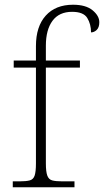

<svg xmlns="http://www.w3.org/2000/svg" viewBox="-20 -792 440 812"><path d="M34 0V-25H62Q90 -25 105.5 -29Q121 -33 126.5 -49.5Q132 -66 132 -101V-506H38V-536H132V-597Q132 -680 173.5 -726Q215 -772 289 -772Q343 -772 371.5 -748.5Q400 -725 400 -698Q400 -676 389 -665.5Q378 -655 365 -655Q365 -690 349 -716Q333 -742 285 -742Q230 -742 202 -704Q174 -666 174 -599V-536H318V-506H174V-101Q174 -66 180 -49.5Q186 -33 201 -29Q216 -25 244 -25H295V0Z"/></svg>

Font: Noto Serif Tamil ExtraLight
Style: Italic
Weight: 200
Italic angle: -12°
Designer: Indian Type Foundry, Tom Grace, and the Monotype Design Team
Foundry: Monotype Imaging Inc.
Version: Version 2.003; ttfautohint (v1.8.4.7-5d5b)